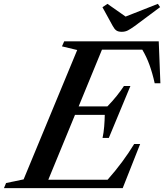

<svg xmlns="http://www.w3.org/2000/svg" viewBox="-86 -976 852 996"><path d="M-65.5 0 -54.5 -26.5 36.5 -45.5 314.5 -716.5 235.5 -735.5 247 -761.5H737.5L746 -544H716.5Q705 -596 689.5 -639Q674 -682 652 -718.5H443L322 -424H471Q497 -450.5 519 -478Q541 -505.5 557 -530H590.5L478.5 -260.5H446Q452 -288.5 454.5 -319.8Q457 -351 457.5 -380H303L164.5 -43.5H472Q514 -91 548 -137Q582 -183 610 -229H641L550.5 0ZM545.5 -811Q527.5 -811 517.5 -818Q507.5 -825 499 -841L445.5 -938.5L471.5 -956L565.5 -890L733 -956L744.5 -939L613 -841Q592 -826 577.8 -818.5Q563.5 -811 545.5 -811Z"/></svg>

Font: Libre Caslon Text Medium Italic
Style: Regular
Weight: 500
Italic angle: -22.583°
Designer: Pablo Impallari, Rodrigo Fuenzalida, Katja Schimmel
Foundry: Pablo Impallari, Rodrigo Fuenzalida
Version: Version 2.000